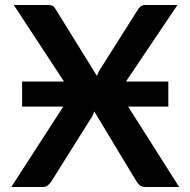

<svg xmlns="http://www.w3.org/2000/svg" viewBox="-20 -743 757 763"><path d="M489.3 -319.3 691.9 0H557.6Q543.9 0 535.6 -6.8Q527.3 -13.7 522 -22.9L354.5 -300.3Q351.1 -289.1 345.2 -278.8L184.6 -22.9Q178.7 -13.7 170.9 -7.3Q163.1 0 150.4 0H24.9L231.4 -319.3H67.9V-418.9H234.4L34.7 -723.1H168.9Q182.6 -723.1 189 -719.7Q194.8 -716.8 200.7 -707L365.2 -441.4Q366.7 -445.8 370.6 -454.6Q371.6 -456.5 372.6 -458.5Q373.5 -460.4 375 -462.9Q376.5 -465.3 377.4 -466.8L527.8 -704.6Q538.6 -723.1 556.6 -723.1H685.1L480.5 -418.9H648.9V-319.3Z"/></svg>

Font: Lato-SemiBold
Style: Bold
Weight: 500
Designer: Lukasz Dziedzic with Adam Twardoch and Botio Nikoltchev
Foundry: tyPoland Lukasz Dziedzic
Version: ""